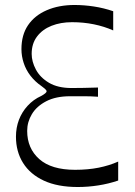

<svg xmlns="http://www.w3.org/2000/svg" viewBox="-20 -735 542 770"><path d="M454 -11Q416 2 374.5 8.5Q333 15 292 15Q211 15 156 -10.5Q101 -36 72.5 -81.5Q44 -127 44 -187Q44 -223 56 -254.5Q68 -286 91 -311Q114 -336 145 -350Q167 -362 167 -369Q167 -372 162.5 -376.5Q158 -381 146 -390Q120 -408 102 -431.5Q84 -455 75 -482.5Q66 -510 66 -538Q66 -595 92.5 -634Q119 -673 167.5 -694Q216 -715 279 -715Q317 -715 356.5 -709Q396 -703 434 -690V-613Q398 -629 356.5 -637.5Q315 -646 269 -646Q223 -646 186.5 -631.5Q150 -617 128.5 -588.5Q107 -560 107 -519Q107 -488 124 -456Q141 -424 176.5 -403Q212 -382 267 -382Q289 -382 315 -382.5Q341 -383 373 -384V-347Q344 -349 320.5 -349Q297 -349 261 -349Q204 -349 165.5 -329Q127 -309 108 -277.5Q89 -246 89 -210Q89 -140 137.5 -97Q186 -54 281 -54Q333 -54 375.5 -62.5Q418 -71 454 -87Z"/></svg>

Font: Ojuju
Style: Regular
Weight: 400
Designer: Chisaokwu Joboson, Mirko Velimirovic
Foundry: Udi Foundry
Version: Version 1.000